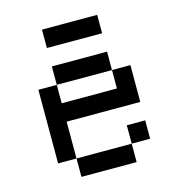

<svg xmlns="http://www.w3.org/2000/svg" viewBox="-108 -821 851 916"><g transform="rotate(-15 318.0 -363.5)"><path d="M181.8 -545.5V-454.5H454.5V-545.5ZM90.9 -454.5V-90.9H181.8V-272.7H545.5V-454.5H454.5V-363.6H181.8V-454.5ZM181.8 -90.9V0H454.5V-90.9ZM454.5 -181.8V-90.9H545.5V-181.8ZM181.8 -727.3V-636.4H454.5V-727.3Z"/></g></svg>

Font: Departure Mono
Style: Regular
Weight: 400
Monospace: yes
Designer: Helena Zhang
Version: Version 1.500;Glyphs 3.3.1 (3343)